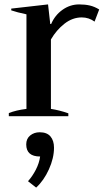

<svg xmlns="http://www.w3.org/2000/svg" viewBox="-20 -527 485 871"><path d="M20 -14Q52 -27 100 -33V-462Q57 -471 31 -480V-488L198 -507L208 -418H212Q229 -458 263.5 -482.5Q298 -507 339 -507Q366 -507 387.5 -502Q409 -497 430 -484L409 -429Q383 -448 351 -448Q309 -448 272.5 -419.5Q236 -391 211 -348V-33Q250 -27 290 -13V0H20ZM107 295Q127 273 142.5 243Q158 213 162 183Q99 183 99 128Q99 102 117 87.5Q135 73 160 73Q193 73 209 92Q225 111 225 143Q225 190 202 241Q179 292 144 324Z"/></svg>

Font: Trirong Medium
Style: Regular
Weight: 500
Designer: Katatrad Team
Foundry: CadsonDemak
Version: Version 1.001